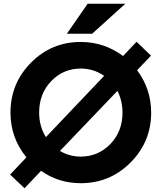

<svg xmlns="http://www.w3.org/2000/svg" viewBox="-20 -966 863 1025"><path d="M337 -786 448 -946H649L472 -786ZM34 -34 121 -126Q36 -230 36 -365Q36 -521 145.5 -631.5Q255 -742 411 -742Q536 -742 637 -667L709 -743L786 -669L712 -591Q787 -490 787 -365Q787 -209 677 -98.5Q567 12 411 12Q293 12 199 -54L111 39ZM411 -600Q318 -600 253.5 -533Q189 -466 189 -365Q189 -292 225 -234L536 -561Q480 -600 411 -600ZM634 -365Q634 -427 607 -481L300 -160Q352 -130 411 -130Q504 -130 569 -197Q634 -264 634 -365Z"/></svg>

Font: Freely
Style: Bold
Weight: 700
Designer: Kris Sowersby
Foundry: Klim Type Foundry
Version: Version 1.006;hotconv 1.0.113;makeotfexe 2.5.65598;200799169